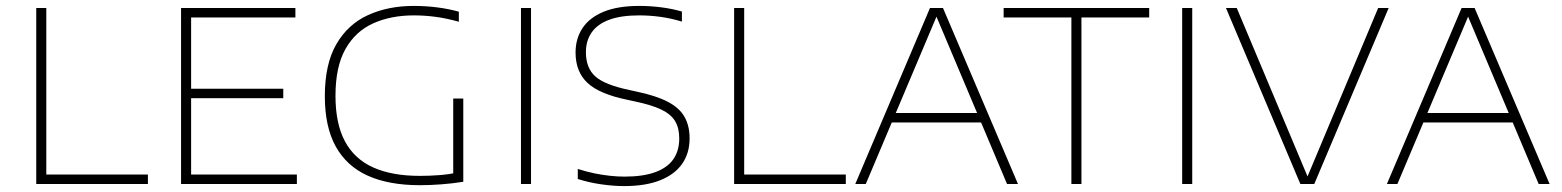

<svg xmlns="http://www.w3.org/2000/svg" viewBox="-20 -622 5280 649"><path d="M102.5 0V-595H136.5V-32H480V0Z M592 0V-595H978.5V-563H626V-32H983.5V0ZM613.5 -290V-322H937.5V-290Z M1399 4Q1294.5 4 1223 -28.2Q1151.5 -60.5 1114.8 -127Q1078 -193.5 1078 -297Q1078 -405.5 1117 -472.8Q1156 -540 1224 -571Q1292 -602 1378.5 -602Q1419.5 -602 1458.2 -597Q1497 -592 1531 -582.5V-548.5Q1488 -560.5 1451.5 -565.2Q1415 -570 1379 -570Q1301.5 -570 1241.8 -543.2Q1182 -516.5 1148 -456.8Q1114 -397 1114 -298Q1114 -204 1146 -144.2Q1178 -84.5 1241.5 -56Q1305 -27.5 1399 -27.5Q1431.5 -27.5 1464.5 -30Q1497.5 -32.5 1524.5 -38.5L1512 -21.5V-289H1546V-7.5Q1507.5 -1.5 1470.5 1.2Q1433.5 4 1399 4Z M1741 0V-595H1775V0Z M2089.5 7Q2053 7 2011.8 1Q1970.5 -5 1933 -17V-51Q1961 -42 1988.5 -36.2Q2016 -30.5 2041.8 -27.8Q2067.5 -25 2091 -25Q2153.5 -25 2194.8 -40Q2236 -55 2256 -83.8Q2276 -112.5 2276 -154Q2276 -189 2262 -212.5Q2248 -236 2215 -251.8Q2182 -267.5 2124.5 -279.5L2101.5 -284.5Q2006 -304 1965.8 -341.8Q1925.5 -379.5 1925.5 -444.5Q1925.5 -491.5 1949 -527Q1972.5 -562.5 2020.2 -582.2Q2068 -602 2141 -602Q2178.5 -602 2215.5 -597.2Q2252.5 -592.5 2285 -583V-549Q2249 -560 2212.8 -565Q2176.5 -570 2140.5 -570Q2079 -570 2039.2 -555.2Q1999.5 -540.5 1980 -512.5Q1960.5 -484.5 1960.5 -445.5Q1960.5 -392 1992.5 -363.5Q2024.5 -335 2108.5 -317.5L2131.5 -312.5Q2198 -298.5 2237.2 -278Q2276.5 -257.5 2293.8 -227Q2311 -196.5 2311 -154.5Q2311 -104.5 2286 -68.5Q2261 -32.5 2211.8 -12.8Q2162.5 7 2089.5 7Z M2461.5 0V-595H2495.5V-32H2839V0Z M2871 0 3123.5 -595H3167.5L3421 0H3384L3140.5 -577.5H3150.5L2906.5 0ZM2983.5 -208 2993.5 -240H3298.5L3307.5 -208Z M3601.5 0V-563H3372.5V-595H3864.5V-563H3635.5V0Z M3976 0V-595H4010V0Z M4375.5 0 4124 -595H4160.5L4402.5 -19H4397L4638.5 -595H4674L4422.5 0Z M4668 0 4920.5 -595H4964.5L5218 0H5181L4937.5 -577.5H4947.5L4703.5 0ZM4780.5 -208 4790.5 -240H5095.5L5104.5 -208Z"/></svg>

Font: Encode Sans SC SemiExpanded Thin
Style: Regular
Weight: 250
Width: 6
Designer: Multiple Designers
Foundry: Impallari Type
Version: Version 3.002